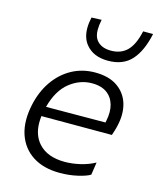

<svg xmlns="http://www.w3.org/2000/svg" viewBox="-115 -841 768 932"><g transform="rotate(15 269.0 -375.0)"><path d="M274.5 10Q192.5 10 138 -25.2Q83.5 -60.5 62 -124Q50.5 -158.5 50.5 -199Q50.5 -233 58.5 -271.5Q73.5 -343 110 -395.5Q146.5 -448 199.2 -476.8Q252 -505.5 315.5 -505.5Q384.5 -505.5 427.2 -476.2Q470 -447 485.5 -397.5Q493.5 -371 493.5 -342Q493.5 -315.5 487 -287Q484.5 -274 480 -259.5Q475.5 -245 471.5 -233.5H117.5Q115.5 -216.5 115.5 -201Q115.5 -138 151 -98Q195.5 -48 284 -48Q321.5 -48 361.8 -57.5Q402 -67 434.5 -85L425 -21.5Q407 -10 364.5 0Q322 10 274.5 10ZM315 -451Q253.5 -451 202 -410Q150.5 -369 127.5 -282.5L426 -284Q427 -289.5 428 -294Q432.5 -316.5 432.5 -336.5Q432.5 -377.5 412.5 -407Q382 -451 315 -451ZM359.5 -576.5Q285 -576.5 247.5 -623.5Q222 -655 222 -704.5Q222 -729 228.5 -758.5L279 -760.5Q273 -732 273 -710Q273 -677 287 -658.5Q310.5 -627.5 360.5 -627.5Q411 -627.5 442 -658.5Q473 -689.5 488 -758.5H538Q519 -669.5 477 -623Q435 -576.5 359.5 -576.5Z"/></g></svg>

Font: Heraclito Light
Style: Italic
Weight: 300
Italic angle: -12°
Designer: Kostas Bartsokas (font) & Cristiano Sobral (main changes)
Foundry: Kostas Bartsokas (font) & Cristiano Sobral (main changes)
Version: Version 1.00;July 8, 2020;FontCreator 13.0.0.2655 64-bit